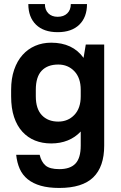

<svg xmlns="http://www.w3.org/2000/svg" viewBox="-20 -720 600 949"><path d="M233 -11Q189 -11 153 -25.5Q117 -40 90.5 -69Q64 -98 49.5 -141.5Q35 -185 35 -244V-276Q35 -332 50 -375.5Q65 -419 91.5 -448.5Q118 -478 154 -493.5Q190 -509 233 -509Q339 -509 393 -434L404 -500H495V0Q495 104 441 156.5Q387 209 273 209Q220 209 181.5 198Q143 187 117 166Q91 145 77.5 114.5Q64 84 60 45H176Q184 80 205 98Q226 116 273 116Q327 116 353 88.5Q379 61 379 0V-70Q352 -41 315 -26Q278 -11 233 -11ZM268 -119Q316 -119 347.5 -152Q379 -185 379 -244V-276Q379 -335 347.5 -368Q316 -401 268 -401Q215 -401 186 -370.5Q157 -340 157 -276V-244Q157 -182 187 -150.5Q217 -119 268 -119ZM265 -561Q196 -561 158 -598Q120 -635 120 -700H202Q202 -671 219 -654Q236 -637 265 -637Q295 -637 312.5 -654Q330 -671 330 -700H410Q410 -635 372 -598Q334 -561 265 -561Z"/></svg>

Font: Retni Sans
Style: Bold
Weight: 700
Designer: Vitaly Kuzmin
Foundry: ParaType Ltd.
Version: Version 1.00;March 2, 2019;FontCreator 11.5.0.2425 64-bit; t